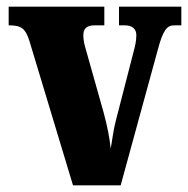

<svg xmlns="http://www.w3.org/2000/svg" viewBox="-20 -556 564 576"><path d="M68 -434 199 0H342L454 -409C469 -465 481 -480 502 -480H524V-536H337V-480H354C379 -480 389 -467 389 -451C389 -431 385 -417 379 -394L328 -196C320 -167 317 -136 312 -110C309 -142 302 -177 291 -218L238 -406C234 -419 230 -434 230 -450C230 -469 239 -480 264 -480H293V-536H6V-480C44 -480 56 -471 68 -434Z"/></svg>

Font: Noto Serif Devanagari ExtraCondensed Black
Style: Regular
Weight: 900
Width: 2
Designer: Universal Thirst, Indian Type Foundry and the Monotype Design Team
Foundry: Monotype Imaging Inc.
Version: Version 2.004